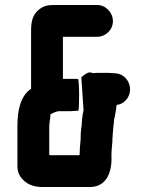

<svg xmlns="http://www.w3.org/2000/svg" viewBox="-20 -705 594 772"><path d="M300 -81H199C185 -81 178 -81 178 -82V-196C178 -213 183 -229 183 -246C193 -251 204 -256 216 -258H264C272 -258 287 -260 295 -260C299 -260 300 -388 293 -388H233V-557H370C405 -557 434 -585 434 -620C434 -655 405 -685 370 -685H196C170 -685 153 -680 136 -666C113 -647 105 -622 105 -583V-348C63 -320 50 -264 50 -197V-36C50 -19 55 -4 64 8C83 33 110 47 151 47H341C407 47 432 -11 428 -81C428 -98 431 -122 432 -138C432 -145 432 -153 433 -161L435 -187L438 -213C438 -219 438 -223 439 -226C444 -244 447 -266 449 -283C464 -285 476 -291 486 -302C522 -341 497 -406 446 -410L433 -411C424 -412 414 -412 403 -412H381C373 -412 364 -412 353 -411C350 -412 346 -414 342 -414C330 -414 317 -403 307 -394L316 -262C313 -251 312 -241 310 -225L308 -198C305 -181 304 -161 304 -141C302 -123 300 -100 300 -81Z"/></svg>

Font: Electronic
Style: SuThk
Weight: 900
Version: Version 1.011